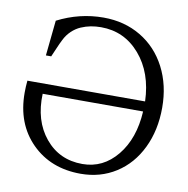

<svg xmlns="http://www.w3.org/2000/svg" viewBox="-81 -794 871 888"><g transform="rotate(10 354.5 -350.0)"><path d="M35.2 -309.1Q35.2 -337.9 38.1 -366.2H590.8Q586.4 -500 513.7 -584.5Q440.9 -668.9 331.1 -668.9Q306.2 -668.9 283.2 -664.6Q260.3 -660.2 237.5 -650.4Q214.8 -640.6 195.6 -622.3Q176.3 -604 164.1 -579.1Q156.2 -564 144 -535.4Q131.8 -506.8 127 -496.1H102.1L119.1 -662.1Q222.2 -714.8 335 -714.8Q433.6 -714.8 510.7 -668.7Q587.9 -622.6 630.9 -539.6Q673.8 -456.5 673.8 -351.1Q673.8 -245.1 633.3 -161.4Q592.8 -77.6 520 -31.2Q447.3 15.1 355 15.1Q213.9 15.1 124.5 -74.5Q35.2 -164.1 35.2 -309.1ZM118.2 -318.8Q113.3 -192.4 179.9 -111.6Q246.6 -30.8 355 -30.8Q452.1 -30.8 517.3 -110.6Q582.5 -190.4 589.8 -318.8Z"/></g></svg>

Font: LT Superior Serif
Style: Regular
Weight: 400
Designer: Daniel Lyons
Foundry: LyonsType
Version: Version 2.120;FEAKit 1.0